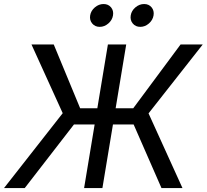

<svg xmlns="http://www.w3.org/2000/svg" viewBox="-38 -953 1047 973"><path d="M601.6 -727.5 481 0H388.2L508.8 -727.5ZM-17.6 0 279.8 -379.4 121.6 -727.5H234.4L368.2 -404.3H637.2L877 -727.5H989.3L714.8 -378.4L886.7 0H780.3L639.2 -322.3H336.9L87.4 0ZM672.9 -816.9Q648.9 -816.9 634.8 -834Q620.6 -851.1 624.5 -875Q628.4 -898.9 648.4 -915.8Q668.5 -932.6 692.4 -932.6Q716.3 -932.6 730.2 -915.8Q744.1 -898.9 740.2 -875Q736.3 -851.1 716.6 -834Q696.8 -816.9 672.9 -816.9ZM467.3 -816.9Q443.4 -816.9 429.2 -834Q415 -851.1 418.9 -875Q422.9 -898.9 442.9 -915.8Q462.9 -932.6 486.8 -932.6Q510.7 -932.6 524.7 -915.8Q538.6 -898.9 534.7 -875Q530.8 -851.1 511 -834Q491.2 -816.9 467.3 -816.9Z"/></svg>

Font: Inter
Style: Italic
Weight: 400
Italic angle: -9.3988°
Designer: Rasmus Andersson
Foundry: rsms
Version: Version 4.001;git-66647c0bb